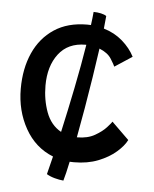

<svg xmlns="http://www.w3.org/2000/svg" viewBox="-50 -716 614 765"><g transform="rotate(5 256.5 -333.0)"><path d="M475.5 -176.5Q463.5 -152.5 435 -127.8Q406.5 -103 364 -86.2Q321.5 -69.5 267.5 -69.5Q258.5 -69.5 250.5 -70Q240 -20 232 7Q215.5 5.5 197 0.5Q178.5 -4.5 164.5 -13Q173 -46.5 182.5 -85Q110.5 -113.5 70.8 -184.2Q31 -255 31 -343Q31 -424 59 -486.5Q87 -549 141 -584.8Q195 -620.5 273 -620.5Q280.5 -620.5 287.5 -620Q291.5 -649 293.5 -673Q308.5 -673 323.2 -669.8Q338 -666.5 345 -661Q343 -639.5 340 -610.5Q383.5 -597.5 415.2 -569.8Q447 -542 464 -508.5L394.5 -463Q391 -471.5 377 -493.8Q363 -516 329.5 -529.5Q322 -475 312.2 -412.8Q302.5 -350.5 291.8 -288Q281 -225.5 270.5 -169.5H271.5Q313.5 -169.5 342.2 -186Q371 -202.5 387.2 -220.5Q403.5 -238.5 406.5 -244ZM128 -364Q128 -307.5 146.2 -258Q164.5 -208.5 206 -185.5Q225.5 -272.5 244.2 -365.5Q263 -458.5 276 -540H273Q203 -540 165.5 -491Q128 -442 128 -364Z"/></g></svg>

Font: Grandstander
Style: Regular
Weight: 400
Designer: Tyler Finck
Foundry: Etcetera Type Co
Version: Version 1.200; ttfautohint (v1.8.3)